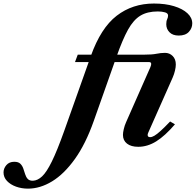

<svg xmlns="http://www.w3.org/2000/svg" viewBox="-340 -842 1136 1115"><path d="M253.5 -524.5 236.5 -481.5H95.5L111.5 -524.5ZM576 -775.5Q515.5 -775.5 475.2 -751Q435 -726.5 403.5 -669.8Q372 -613 337.5 -515.5L204.5 -139.5Q157.5 -6 95 81.2Q32.5 168.5 -37.2 211Q-107 253.5 -177.5 253.5Q-214.5 253.5 -247 241.8Q-279.5 230 -299.5 208.8Q-319.5 187.5 -319.5 159.5Q-319.5 136 -303 116.8Q-286.5 97.5 -257 97.5Q-233.5 97.5 -222 108.8Q-210.5 120 -204.8 136.5Q-199 153 -194 169.5Q-189 186 -179 197Q-169 208 -148.5 207.5Q-121.5 206.5 -95.5 182.2Q-69.5 158 -38.8 95.5Q-8 33 33 -82L187.5 -517Q245.5 -679.5 337.5 -750.5Q429.5 -821.5 554 -821.5Q620.5 -821.5 670.5 -806.2Q720.5 -791 748.5 -765Q776.5 -739 776.5 -706Q776.5 -678.5 756.8 -657Q737 -635.5 698 -635.5Q663 -635.5 644.2 -654.8Q625.5 -674 625.5 -701.5Q625.5 -719.5 630.8 -730.2Q636 -741 636 -752Q636 -765 618.5 -770.2Q601 -775.5 576 -775.5ZM294.5 -524.5H494.5Q543.5 -524.5 568.8 -529.8Q594 -535 618.5 -535Q644.5 -535 662.8 -516.8Q681 -498.5 681 -467.5Q681 -452.5 676.2 -432Q671.5 -411.5 662.5 -391L521.5 -73Q518.5 -66.5 518 -63.5Q517.5 -60.5 517.5 -58Q517.5 -45.5 532 -45.5Q542.5 -45.5 557 -54Q571.5 -62.5 593.5 -82.5Q615.5 -102.5 648 -136.5L676 -120Q618 -52.5 567.2 -21Q516.5 10.5 463 10.5Q421 10.5 397.5 -8Q374 -26.5 374 -58.5Q374 -72 378.8 -92.5Q383.5 -113 392.5 -133L533.5 -452.5Q536.5 -459.5 537.2 -463.8Q538 -468 538 -471Q538 -481.5 526 -481.5H277Z"/></svg>

Font: Libre Caslon Text
Style: Italic
Weight: 400
Italic angle: -22.583°
Designer: Pablo Impallari, Rodrigo Fuenzalida, Katja Schimmel
Foundry: Pablo Impallari, Rodrigo Fuenzalida
Version: Version 2.000